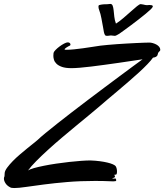

<svg xmlns="http://www.w3.org/2000/svg" viewBox="-100 -932 834 975"><path d="M482.9 -44.9Q481 -44.9 481 -43.9Q481 -41.5 482.4 -39.6Q483.9 -37.6 483.9 -35.2Q483.9 -32.7 481.7 -31.2Q479.5 -29.8 476.6 -28.8Q473.6 -27.8 471.4 -27.1Q469.2 -26.4 469.2 -25.9Q470.7 -25.4 472.7 -25.4Q474.6 -24.9 478 -24.9Q480.5 -24.9 482.4 -25.4Q484.4 -25.9 486.8 -25.9Q489.3 -22 489.7 -20Q490.2 -18.1 490.2 -17.1Q490.2 -13.2 487.1 -12.2Q483.9 -11.2 477.1 -11.2H470.2Q447.3 -12.2 425.8 -12.7Q404.3 -13.2 383.8 -13.2Q307.1 -13.2 241.2 -7.6Q175.3 -2 122.8 4.9Q70.3 11.7 32 17.3Q-6.3 22.9 -27.8 22.9Q-43.5 22.9 -48.8 19Q-64 11.2 -72 -1.2Q-80.1 -13.7 -80.1 -24.9Q-80.1 -31.2 -77.1 -37.1Q-77.1 -41 -76.7 -44.9Q-76.2 -48.8 -76.2 -54.2Q-74.7 -65.9 -63.2 -81.3Q-51.8 -96.7 -35.2 -113.8Q-18.6 -130.9 1.5 -147.9Q21.5 -165 39.6 -179.7Q57.6 -194.3 71.5 -205.3Q85.4 -216.3 90.8 -221.2Q105 -234.9 131.1 -256.3Q157.2 -277.8 191.2 -304.7Q225.1 -331.5 265.1 -362.3Q305.2 -393.1 346.7 -424.6Q388.2 -456.1 429.4 -486.8Q470.7 -517.6 507.3 -544.9Q543.9 -572.3 574.2 -594.5Q604.5 -616.7 624 -630.9Q599.6 -627.4 568.1 -622.6Q536.6 -617.7 502 -612.8Q467.3 -607.9 431.9 -603Q396.5 -598.1 364.5 -594.2Q332.5 -590.3 306.2 -588.1Q279.8 -585.9 263.2 -585.9Q232.9 -585.9 214.8 -592.3Q196.8 -598.6 187 -608.2Q177.2 -617.7 174.1 -628.4Q170.9 -639.2 170.9 -647.9Q170.9 -652.3 171.4 -656.5Q171.9 -660.6 171.9 -663.1Q172.9 -668.9 181.9 -678.2Q190.9 -687.5 202.4 -696Q213.9 -704.6 225.6 -710.7Q237.3 -716.8 244.1 -716.8Q251 -716.8 254.4 -713.4Q257.8 -710 257.8 -706.1Q257.8 -700.7 252 -699.2Q249.5 -697.8 245.4 -695.6Q241.2 -693.4 237.3 -690.7Q233.4 -688 230.7 -685.5Q228 -683.1 228 -681.2Q228 -679.2 234.9 -679.2Q253.9 -679.2 275.9 -681.4Q297.9 -683.6 320.8 -686.8Q343.8 -689.9 366.7 -693.6Q389.6 -697.3 410.2 -700.2Q426.8 -702.1 448.5 -704.1Q470.2 -706.1 494.4 -707.8Q518.6 -709.5 543.2 -710.9Q567.9 -712.4 590.1 -713.4Q612.3 -714.4 630.4 -715.1Q648.4 -715.8 659.2 -715.8Q666.5 -715.8 676 -713.1Q685.5 -710.4 694.1 -705.8Q702.6 -701.2 708.3 -694.3Q713.9 -687.5 713.9 -679.2Q713.9 -674.3 710.4 -671.9Q707 -669.4 704.1 -665Q702.1 -662.1 701.7 -658.2Q701.2 -654.3 699.2 -650.6Q697.3 -647 692.4 -643.8Q687.5 -640.6 676.8 -639.2Q667.5 -625.5 648.9 -606.2Q630.4 -586.9 606.2 -564.7Q582 -542.5 554.4 -518.8Q526.9 -495.1 499.3 -471.7Q471.7 -448.2 446 -426.8Q420.4 -405.3 400.9 -388.2Q380.4 -370.6 350.1 -345.7Q319.8 -320.8 284.9 -292Q250 -263.2 213.4 -232.2Q176.8 -201.2 143.8 -171.1Q110.8 -141.1 84 -114Q57.1 -86.9 42 -65.9Q50.8 -72.3 72.5 -78.4Q94.2 -84.5 123.3 -90.3Q152.3 -96.2 185.8 -101.1Q219.2 -106 251.5 -109.6Q283.7 -113.3 311.5 -115.2Q339.4 -117.2 356.9 -117.2H359.9Q385.7 -116.2 407.5 -113.3Q429.2 -110.4 445.6 -106.4Q461.9 -102.5 472.4 -97.9Q482.9 -93.3 486.8 -88.9Q490.2 -84.5 492.2 -76.7Q494.1 -68.8 494.1 -62Q494.1 -54.2 492.7 -49.6Q491.2 -44.9 487.8 -44.9H482.9ZM505.9 -760.7Q500.5 -757.8 493.9 -753.9Q487.3 -750 482.9 -750Q480.5 -750 472.9 -751Q465.3 -752 462.9 -752Q461.4 -752 454.8 -751Q448.2 -750 446.8 -750Q445.8 -750 440.9 -750.2Q436 -750.5 435.1 -752Q432.1 -755.9 430.7 -758.5Q429.2 -761.2 427.7 -768.8Q426.3 -776.4 423.6 -792.2Q420.9 -808.1 415 -838.9Q410.2 -863.8 405 -876.7Q399.9 -889.6 399.9 -897.9Q399.9 -901.9 400.9 -903.8Q401.4 -905.3 404.8 -906.5Q408.2 -907.7 413.1 -908.4Q418 -909.2 422.6 -909.7Q427.2 -910.2 429.7 -910.2Q438 -910.2 445.6 -910.6Q453.1 -911.1 460 -912.1Q468.8 -912.1 472.2 -902.8Q475.6 -893.6 477.1 -879.2Q478.5 -864.7 480.5 -846.9Q482.4 -829.1 488.8 -812Q507.8 -824.2 527.6 -841.3Q547.4 -858.4 564.7 -873.8Q582 -889.2 595.2 -900.1Q608.4 -911.1 614.7 -911.1Q618.7 -911.1 626.7 -909.2Q634.8 -907.2 637.7 -906.7Q639.6 -906.7 642.1 -906.2Q644.5 -905.8 646 -905.8Q648.9 -905.8 652.3 -906.2Q655.8 -906.7 658.7 -906.7Q665 -906.7 670.4 -905.5Q675.8 -904.3 675.8 -899.9Q675.8 -898.9 675.8 -897.9Q675.8 -897 674.8 -896Q673.3 -892.1 663.1 -882.3Q652.8 -872.6 637.2 -859.9Q621.6 -847.2 602.8 -832.5Q584 -817.9 565.7 -804.2Q547.4 -790.5 531.5 -779.1Q515.6 -767.6 505.9 -760.7Z"/></svg>

Font: Oregano
Style: Italic
Weight: 400
Italic angle: -12°
Designer: Astigmatic (AOETI)
Foundry: Astigmatic (AOETI)
Version: Version 1.000